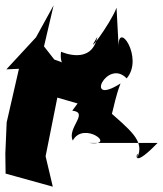

<svg xmlns="http://www.w3.org/2000/svg" viewBox="-37 -620 611 720"><path d="M234 -205C299 -198 213 -140 236 -93C276 -168 406 -70 296 -84H554C434 40 491 -84 477 -27C508 -92 453 -130 357 -216C387 -136 378 -212 415 -307C275 -218 365 -403 438 -326C504 -403 402 -550 408 -441L400 -591C377 -529 273 -393 328 -482C307 -375 197 -424 192 -426C177 -325 315 -349 160 -399L270 -265L128 -446L164 -600L98 -480L-13 -360L34 -362L-12 -161L-17 -44L-16 31L161 80L134 -34L178 -254L254 -232Z"/></svg>

Font: Asimov Silicon
Style: Regular
Weight: 400
Designer: Google
Version: Version 2.000980; 2014